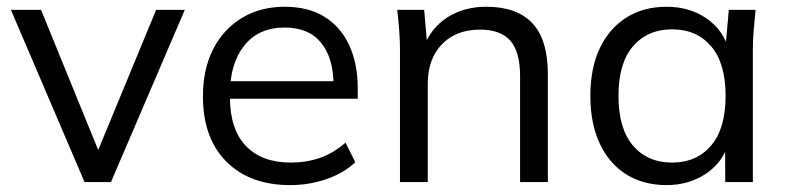

<svg xmlns="http://www.w3.org/2000/svg" viewBox="-20 -531 2294 560"><path d="M226.6 0 11.8 -502.3H99.7L280 -60.2H252.7L435.4 -502.3H519L303.7 0Z M826.5 8.9Q708.5 8.9 640.2 -59.7Q571.9 -128.4 571.9 -249.9Q571.9 -329.4 601.8 -387.9Q631.8 -446.3 685.7 -478.8Q739.6 -511.3 810.4 -511.3Q879.2 -511.3 926.3 -482.1Q973.5 -453 998.4 -399.4Q1023.4 -345.8 1023.4 -272.9V-243.1H633.7V-294.2H969.9L952.9 -280.8Q952.9 -361.4 916.8 -406Q880.7 -450.7 810.3 -450.7Q734.6 -450.7 692.6 -398.3Q650.6 -345.8 650.6 -257.2V-248.5Q650.6 -153.7 697.2 -105.3Q743.8 -56.8 827.9 -56.8Q873 -56.8 912.3 -70.2Q951.7 -83.6 987.8 -114.9L1016.3 -57.9Q983 -26.2 932.5 -8.7Q881.9 8.9 826.5 8.9Z M1146.6 0V-385.9Q1146.6 -414.2 1144.3 -443.6Q1142.1 -472.9 1138.6 -502.3H1217.2L1226.7 -391.7H1214.7Q1237.1 -450 1285.4 -480.7Q1333.7 -511.3 1398.4 -511.3Q1487.4 -511.3 1532.6 -463.4Q1577.9 -415.5 1577.9 -313.8V0H1496.9V-308.8Q1496.9 -380.4 1468.4 -412.5Q1439.8 -444.6 1380.1 -444.6Q1309.9 -444.6 1268.8 -401.7Q1227.6 -358.8 1227.6 -286.6V0Z M1923.9 8.9Q1856.8 8.9 1806.8 -22.3Q1756.8 -53.5 1729.4 -112Q1701.9 -170.5 1701.9 -251.4Q1701.9 -332.9 1729.6 -390.8Q1757.4 -448.8 1807.4 -480.1Q1857.4 -511.3 1923.9 -511.3Q1991.6 -511.3 2041.2 -476.9Q2090.7 -442.5 2106.7 -383.1H2095.2L2105.7 -502.3H2183.8Q2180.8 -472.9 2178.3 -443.6Q2175.8 -414.2 2175.8 -385.9V0H2095.3L2094.8 -118.3H2106.3Q2090.3 -59.4 2040.2 -25.2Q1990.1 8.9 1923.9 8.9ZM1940.3 -56.8Q2011.5 -56.8 2053.9 -106.3Q2096.3 -155.7 2096.3 -251.4Q2096.3 -347.1 2053.9 -396.3Q2011.5 -445.5 1940.3 -445.5Q1869.1 -445.5 1826.5 -396.3Q1783.9 -347.1 1783.9 -251.4Q1783.9 -155.7 1826.3 -106.3Q1868.7 -56.8 1940.3 -56.8Z"/></svg>

Font: Mulish ExtraLight
Style: Regular
Weight: 200
Designer: Vernon Adams
Foundry: Vernon Adams
Version: Version 3.603